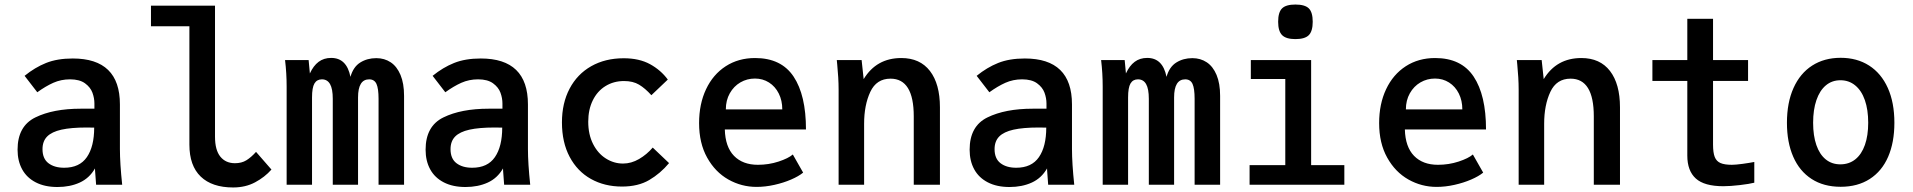

<svg xmlns="http://www.w3.org/2000/svg" viewBox="-20 -815 8440 847"><path d="M57.5 -154.5Q57.5 -258.5 136 -297Q214.5 -335.5 336 -335.5H396.5V-358.5Q396.5 -382 387.8 -406Q379 -430 355 -447.5Q331 -465 289 -465Q249.5 -465 215.2 -449.8Q181 -434.5 144.5 -408L88.5 -480.5Q134 -517.5 183.2 -537.2Q232.5 -557 301 -557Q509 -557 509 -354.5V-157.5Q509 -95 519 0H404L399.5 -60.5L399 -72Q374.5 -29 331.5 -9.5Q288.5 10 233.5 10Q177.5 10 137.8 -10.5Q98 -31 77.8 -68Q57.5 -105 57.5 -154.5ZM395.5 -252 362 -252.5Q293.5 -252.5 251 -243Q208.5 -233.5 188 -212.8Q167.5 -192 167.5 -157Q167.5 -115 193.8 -95Q220 -75 263 -75Q331 -75 363.2 -121.8Q395.5 -168.5 395.5 -252Z M815.5 -177V-699H646V-790H928.5V-212Q928.5 -153 952 -124Q975.5 -95 1016.5 -95Q1046 -95 1067 -108Q1088 -121 1109.5 -145L1177.5 -67Q1148 -33.5 1105.5 -10.8Q1063 12 1008.5 12Q915.5 12 865.5 -36Q815.5 -84 815.5 -177Z M1237.5 -550H1341.5L1347 -491Q1362.5 -525 1385.5 -542.2Q1408.5 -559.5 1441 -559.5Q1509.5 -559.5 1526 -476Q1538.5 -520 1569.2 -539.2Q1600 -558.5 1640 -558.5Q1676 -558.5 1703.5 -540.2Q1731 -522 1746.8 -484.5Q1762.5 -447 1762.5 -392V0H1650V-379Q1650 -424.5 1640.8 -444.8Q1631.5 -465 1608.5 -465Q1559.5 -465 1559.5 -385V0H1448V-379Q1448 -423 1436 -444Q1424 -465 1400 -465Q1378 -465 1367.2 -446.8Q1356.5 -428.5 1356.5 -385V0H1244.5V-432.5Q1244.5 -492.5 1237.5 -550Z M1857.5 -154.5Q1857.5 -258.5 1936 -297Q2014.5 -335.5 2136 -335.5H2196.5V-358.5Q2196.5 -382 2187.8 -406Q2179 -430 2155 -447.5Q2131 -465 2089 -465Q2049.5 -465 2015.2 -449.8Q1981 -434.5 1944.5 -408L1888.5 -480.5Q1934 -517.5 1983.2 -537.2Q2032.5 -557 2101 -557Q2309 -557 2309 -354.5V-157.5Q2309 -95 2319 0H2204L2199.5 -60.5L2199 -72Q2174.5 -29 2131.5 -9.5Q2088.5 10 2033.5 10Q1977.5 10 1937.8 -10.5Q1898 -31 1877.8 -68Q1857.5 -105 1857.5 -154.5ZM2195.5 -252 2162 -252.5Q2093.5 -252.5 2051 -243Q2008.5 -233.5 1988 -212.8Q1967.5 -192 1967.5 -157Q1967.5 -115 1993.8 -95Q2020 -75 2063 -75Q2131 -75 2163.2 -121.8Q2195.5 -168.5 2195.5 -252Z M2459 -275Q2459 -360 2492.8 -424Q2526.5 -488 2588.2 -523Q2650 -558 2731.5 -558Q2800 -558 2847.8 -531.8Q2895.5 -505.5 2926 -464L2853.5 -395Q2826 -425.5 2799.2 -441.5Q2772.5 -457.5 2733 -457.5Q2687 -457.5 2651 -435.2Q2615 -413 2595 -372.2Q2575 -331.5 2575 -278Q2575 -222 2596.2 -180Q2617.5 -138 2652.8 -115.8Q2688 -93.5 2728.5 -93.5Q2765 -93.5 2799.2 -113.5Q2833.5 -133.5 2859.5 -164L2931.5 -95.5Q2893 -49.5 2844 -20.8Q2795 8 2724 8Q2647 8 2587 -25.5Q2527 -59 2493 -123Q2459 -187 2459 -275Z M3064 -272Q3064 -356.5 3094.8 -421.5Q3125.5 -486.5 3181.5 -522.8Q3237.5 -559 3311 -559Q3426.5 -559 3481 -477Q3535.5 -395 3535.5 -244H3177.5Q3179.5 -167 3218 -127.5Q3256.5 -88 3323.5 -88Q3371 -88 3414.5 -102.2Q3458 -116.5 3477.5 -133.5L3523 -53.5Q3503.5 -37.5 3470 -23Q3436.5 -8.5 3396.2 0.5Q3356 9.5 3317.5 9.5Q3251 9.5 3193 -23.2Q3135 -56 3099.5 -119.8Q3064 -183.5 3064 -272ZM3310.5 -468.5Q3275.5 -468.5 3246.2 -451.5Q3217 -434.5 3199.5 -403.5Q3182 -372.5 3182 -332.5H3431Q3431 -371.5 3415.5 -402.5Q3400 -433.5 3372.5 -451Q3345 -468.5 3310.5 -468.5Z M3673.5 -529Q3672.5 -536 3671.5 -550H3781L3790 -466Q3846.5 -559 3956 -559Q4038.5 -559 4082.5 -501.8Q4126.5 -444.5 4126.5 -341.5V0H4011V-301.5Q4011 -468 3908.5 -468Q3846.5 -468 3819.2 -409.5Q3792 -351 3792 -269V0H3679.5V-419Q3679.5 -446 3677.8 -474Q3676 -502 3673.5 -529Z M4257.5 -154.5Q4257.5 -258.5 4336 -297Q4414.5 -335.5 4536 -335.5H4596.5V-358.5Q4596.5 -382 4587.8 -406Q4579 -430 4555 -447.5Q4531 -465 4489 -465Q4449.5 -465 4415.2 -449.8Q4381 -434.5 4344.5 -408L4288.5 -480.5Q4334 -517.5 4383.2 -537.2Q4432.5 -557 4501 -557Q4709 -557 4709 -354.5V-157.5Q4709 -95 4719 0H4604L4599.5 -60.5L4599 -72Q4574.5 -29 4531.5 -9.5Q4488.5 10 4433.5 10Q4377.5 10 4337.8 -10.5Q4298 -31 4277.8 -68Q4257.5 -105 4257.5 -154.5ZM4595.5 -252 4562 -252.5Q4493.5 -252.5 4451 -243Q4408.5 -233.5 4388 -212.8Q4367.5 -192 4367.5 -157Q4367.5 -115 4393.8 -95Q4420 -75 4463 -75Q4531 -75 4563.2 -121.8Q4595.5 -168.5 4595.5 -252Z M4837.5 -550H4941.5L4947 -491Q4962.5 -525 4985.5 -542.2Q5008.5 -559.5 5041 -559.5Q5109.5 -559.5 5126 -476Q5138.5 -520 5169.2 -539.2Q5200 -558.5 5240 -558.5Q5276 -558.5 5303.5 -540.2Q5331 -522 5346.8 -484.5Q5362.5 -447 5362.5 -392V0H5250V-379Q5250 -424.5 5240.8 -444.8Q5231.5 -465 5208.5 -465Q5159.5 -465 5159.5 -385V0H5048V-379Q5048 -423 5036 -444Q5024 -465 5000 -465Q4978 -465 4967.2 -446.8Q4956.5 -428.5 4956.5 -385V0H4844.5V-432.5Q4844.5 -492.5 4837.5 -550Z M5498 -550H5764V-86.5H5910.5V0H5492.5V-86.5H5650V-466.5H5498ZM5618.5 -719Q5618.5 -761 5635.8 -778Q5653 -795 5694.5 -795Q5736.5 -795 5753.8 -778Q5771 -761 5771 -719Q5771 -677.5 5753.8 -660Q5736.5 -642.5 5694.5 -642.5Q5653.5 -642.5 5636 -660Q5618.5 -677.5 5618.5 -719Z M6064 -272Q6064 -356.5 6094.8 -421.5Q6125.5 -486.5 6181.5 -522.8Q6237.5 -559 6311 -559Q6426.5 -559 6481 -477Q6535.5 -395 6535.5 -244H6177.5Q6179.5 -167 6218 -127.5Q6256.5 -88 6323.5 -88Q6371 -88 6414.5 -102.2Q6458 -116.5 6477.5 -133.5L6523 -53.5Q6503.5 -37.5 6470 -23Q6436.5 -8.5 6396.2 0.5Q6356 9.5 6317.5 9.5Q6251 9.5 6193 -23.2Q6135 -56 6099.5 -119.8Q6064 -183.5 6064 -272ZM6310.5 -468.5Q6275.5 -468.5 6246.2 -451.5Q6217 -434.5 6199.5 -403.5Q6182 -372.5 6182 -332.5H6431Q6431 -371.5 6415.5 -402.5Q6400 -433.5 6372.5 -451Q6345 -468.5 6310.5 -468.5Z M6673.5 -529Q6672.5 -536 6671.5 -550H6781L6790 -466Q6846.5 -559 6956 -559Q7038.5 -559 7082.5 -501.8Q7126.5 -444.5 7126.5 -341.5V0H7011V-301.5Q7011 -468 6908.5 -468Q6846.5 -468 6819.2 -409.5Q6792 -351 6792 -269V0H6679.5V-419Q6679.5 -446 6677.8 -474Q6676 -502 6673.5 -529Z M7423.5 -128.5V-458H7269.5V-550H7423.5V-732H7537V-550H7691.5V-458H7537V-177Q7537 -141.5 7544.5 -122.5Q7552 -103.5 7569.8 -95.8Q7587.5 -88 7620 -88Q7636.5 -88 7667.5 -92.2Q7698.5 -96.5 7719 -100.5V-9Q7697.5 -3.5 7655.2 1.5Q7613 6.5 7582.5 6.5Q7498.5 6.5 7461 -27.5Q7423.5 -61.5 7423.5 -128.5Z M7863 -273.5Q7863 -362 7892 -426.8Q7921 -491.5 7974.5 -525.8Q8028 -560 8100 -560Q8172 -560 8225.5 -525.8Q8279 -491.5 8308 -427Q8337 -362.5 8337 -273.5Q8337 -187 8309.5 -123.5Q8282 -60 8228.5 -25.5Q8175 9 8100 9Q8025 9 7971.8 -25.5Q7918.5 -60 7890.8 -123.5Q7863 -187 7863 -273.5ZM8221.5 -273.5Q8221.5 -331 8206.8 -373.2Q8192 -415.5 8164.2 -438.2Q8136.5 -461 8099 -461Q8061.5 -461 8034.5 -438.2Q8007.5 -415.5 7993 -373.2Q7978.5 -331 7978.5 -273.5Q7978.5 -216.5 7992.8 -175.2Q8007 -134 8034 -112Q8061 -90 8098.5 -90Q8137 -90 8164.8 -112.2Q8192.5 -134.5 8207 -175.8Q8221.5 -217 8221.5 -273.5Z"/></svg>

Font: JuliaMono SemiBold
Style: Regular
Weight: 600
Monospace: yes
Designer: cormullion
Foundry: corm
Version: Version 0.055; ttfautohint (v1.8.4)